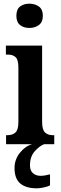

<svg xmlns="http://www.w3.org/2000/svg" viewBox="-20 -784 330 1044"><path d="M140 -632Q109 -632 89 -648Q69 -664 69 -698Q69 -733 89 -748.5Q109 -764 140 -764Q170 -764 191.5 -748.5Q213 -733 213 -698Q213 -664 191.5 -648Q170 -632 140 -632ZM13 0V-49H22Q48 -49 64 -63.5Q80 -78 80 -121V-418Q80 -459 65 -473Q50 -487 25 -487H12V-536H209V-122Q209 -78 225 -63.5Q241 -49 266 -49H275V0ZM181 240Q121 240 90 213.5Q59 187 59 130Q59 83 88.5 46.5Q118 10 155 0H220Q194 10 168.5 39Q143 68 143 115Q143 144 159.5 158Q176 172 200 172Q211 172 224 170Q237 168 252 164V224Q239 231 216.5 235.5Q194 240 181 240Z"/></svg>

Font: Noto Serif Thai ExtraCondensed
Style: Bold
Weight: 700
Width: 2
Designer: Monotype Design Team
Foundry: Monotype Imaging Inc.
Version: Version 2.002; ttfautohint (v1.8.4.7-5d5b)